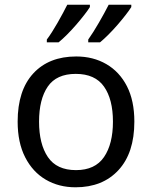

<svg xmlns="http://www.w3.org/2000/svg" viewBox="-20 -786 645 816"><path d="M551 -269Q551 -136 483.5 -63Q416 10 301 10Q230 10 174.5 -22.5Q119 -55 87 -117.5Q55 -180 55 -269Q55 -402 121.5 -474Q188 -546 304 -546Q376 -546 432 -513.5Q488 -481 519.5 -419.5Q551 -358 551 -269ZM146 -269Q146 -174 183.5 -118.5Q221 -63 303 -63Q384 -63 422 -118.5Q460 -174 460 -269Q460 -364 422 -418Q384 -472 302 -472Q220 -472 183 -418Q146 -364 146 -269ZM442 -766H538V-756Q530 -743 514.5 -723Q499 -703 480 -681Q461 -659 441 -639Q421 -619 405 -606H355V-618Q365 -632 377 -651Q389 -670 400.5 -690Q412 -710 423 -730Q434 -750 442 -766ZM179 -618Q200 -646 224.5 -689Q249 -732 266 -766H362V-756Q354 -743 338.5 -723Q323 -703 304 -681Q285 -659 265 -639Q245 -619 229 -606H179Z"/></svg>

Font: BC Sans
Style: Regular
Weight: 400
Designer: Monotype Design Team
Province of B.C.
Foundry: Monotype Imaging Inc.
Version: Version 2.000;GOOG;noto-source:20170915:90ef993387c0